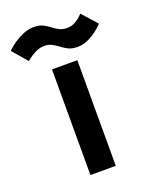

<svg xmlns="http://www.w3.org/2000/svg" viewBox="-223 -779 678 854"><g transform="rotate(-20 116.0 -352.5)"><path d="M55 0V-500H175V0ZM-89 -640Q-89 -640 -78.5 -650Q-68 -660 -49 -672.5Q-30 -685 -6.5 -695Q17 -705 43 -705Q68 -705 85 -696.5Q102 -688 115.5 -677.5Q129 -667 144.5 -658.5Q160 -650 182 -650Q204 -650 221 -660Q238 -670 248 -680Q258 -690 258 -690L321 -620Q321 -620 311 -610Q301 -600 284 -587.5Q267 -575 244.5 -565Q222 -555 197 -555Q171 -555 154 -563.5Q137 -572 123.5 -582.5Q110 -593 94.5 -601.5Q79 -610 58 -610Q36 -610 16 -600Q-4 -590 -16.5 -580Q-29 -570 -29 -570Z"/></g></svg>

Font: Epunda Sans SemiBold
Style: Regular
Weight: 600
Designer: Simon Atzbach
Foundry: typofactur
Version: Version 2.204; ttfautohint (v1.8.4.7-5d5b)